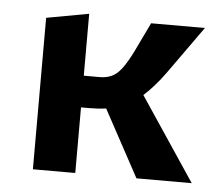

<svg xmlns="http://www.w3.org/2000/svg" viewBox="-40 -475 594 519"><g transform="rotate(5 257.5 -216.0)"><path d="M348 0 250 -181Q229 -178 204 -178H182V0H67V-411L182 -432V-264H225Q254 -264 272 -280Q290 -296 311 -338L351 -421H497L405 -292Q377 -253 347 -226L498 0Z"/></g></svg>

Font: Ysabeau Infant
Style: Bold
Weight: 700
Designer: Christian Thalmann (Catharsis Fonts)
Version: Version 0.003